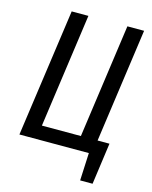

<svg xmlns="http://www.w3.org/2000/svg" viewBox="-124 -769 789 999"><g transform="rotate(15 271.0 -270.0)"><path d="M440 -75H504L473 149H406L413 0H39L136 -689H226L140 -75H350L436 -689H526Z"/></g></svg>

Font: Fira Sans Compressed
Style: Italic
Weight: 400
Width: 1
Italic angle: -8°
Designer: bBox Type GmbH & Carrois Corporate GbR & Edenspiekermann AG
Foundry: bBox Type GmbH & Carrois Corporate GbR & Edenspiekermann AG
Version: Version 4.301